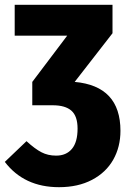

<svg xmlns="http://www.w3.org/2000/svg" viewBox="-38 -553 530 797"><path d="M462 -10Q462 57 432 110Q402 163 344 193.5Q286 224 207 224Q62 224 -18 119L72 33Q107 65 134 79Q161 93 195 93Q237 93 260.5 65Q284 37 284 -19Q284 -71 258.5 -93.5Q233 -116 181 -116H96V-213L241 -405H23V-533H429V-415L272 -213Q462 -196 462 -10Z"/></svg>

Font: Fira Sans Condensed ExtraBold
Style: Regular
Weight: 800
Width: 3
Designer: Carrois Corporate & Edenspiekermann AG
Foundry: Carrois Corporate GbR & Edenspiekermann AG
Version: Version 4.203